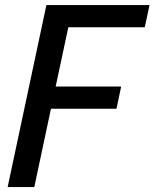

<svg xmlns="http://www.w3.org/2000/svg" viewBox="-20 -758 626 778"><path d="M208 -647.5 269 -704.5 199 -376.5 171.5 -407.5H471L452 -317.5H152.5L193.5 -350.5L119 0H11L168 -737.5H586L566.5 -647.5Z"/></svg>

Font: Epilogue Medium
Style: Italic
Weight: 500
Italic angle: -12°
Designer: Tyler Finck
Foundry: Etcetera Type Co
Version: Version 2.112